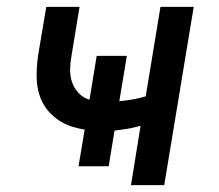

<svg xmlns="http://www.w3.org/2000/svg" viewBox="-20 -540 640 560"><path d="M362 0 390 -173Q381 -171 371.5 -168.5Q362 -166 352.5 -164.5Q343 -163 332.5 -161.5Q322 -160 314 -159L297 -55H209L227 -162Q208 -165 190.5 -170.5Q173 -176 158 -185Q143 -194 130 -206.5Q117 -219 108 -234Q99 -249 94 -266.5Q89 -284 87.5 -302Q86 -320 87.5 -342.5Q89 -365 91 -378L115 -520H212L189 -380Q185 -359 184.5 -339Q184 -319 190 -301Q196 -283 209 -269Q222 -255 241 -249L262 -377H350L328 -245Q343 -246 361 -249Q379 -252 390 -255L405 -259L448 -520H545L459 0Z"/></svg>

Font: Iosevka Aile Medium
Style: Italic
Weight: 500
Italic angle: -9°
Designer: Belleve Invis
Foundry: Belleve Invis
Version: Version 31.1.0; ttfautohint (v1.8.4)